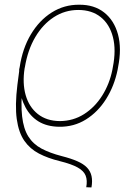

<svg xmlns="http://www.w3.org/2000/svg" viewBox="-20 -574 585 825"><path d="M373 231.4 350.6 230.5Q356 201.2 348.1 180.9Q340.3 160.6 314 145.8Q287.6 130.9 236.3 118.2Q186 106 147.5 85.9Q108.9 65.9 84.5 30.8Q60.1 -4.4 52 -62.5Q43.9 -120.6 54.7 -209L64.5 -284.2L84 -270.5L77.1 -209Q68.8 -127.4 75 -74Q81.1 -20.5 101.8 12.5Q122.6 45.4 158.4 64.5Q194.3 83.5 245.1 96.7Q285.2 106.9 312 118.7Q338.9 130.4 353.8 146Q368.7 161.6 373.3 182.6Q377.9 203.6 373 231.4ZM233.4 -29.3Q181.2 -30.3 145.5 -52.2Q109.9 -74.2 89.4 -113Q68.8 -151.9 61.5 -204.1Q61 -216.3 61.3 -229Q61.5 -241.7 62 -253.9Q62.5 -266.1 62.5 -276.4L64.5 -285.2Q76.7 -366.2 112.8 -426.5Q148.9 -486.8 202.4 -520.5Q255.9 -554.2 320.3 -553.7Q384.8 -554.2 427.7 -520.3Q470.7 -486.3 487.1 -425.8Q503.4 -365.2 487.3 -285.2L485.4 -274.4Q471.2 -204.6 436 -148.7Q400.9 -92.8 349.1 -60.5Q297.4 -28.3 233.4 -29.3ZM237.3 -53.7Q294.9 -54.2 341.3 -83.7Q387.7 -113.3 419.2 -163.3Q450.7 -213.4 462.9 -274.4L464.8 -285.2Q479.5 -358.9 465.3 -414.3Q451.2 -469.7 412.8 -500.5Q374.5 -531.2 316.4 -531.2Q259.3 -531.2 211.7 -500.5Q164.1 -469.7 131.6 -414.6Q99.1 -359.4 86.9 -285.2L85.9 -281.2Q75.7 -216.8 90.3 -165.3Q105 -113.8 142.6 -84Q180.2 -54.2 237.3 -53.7Z"/></svg>

Font: Inter 24pt Thin
Style: Italic
Weight: 250
Italic angle: -9.3988°
Version: Version 4.001;git-66647c0bb